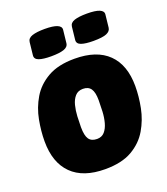

<svg xmlns="http://www.w3.org/2000/svg" viewBox="-133 -804 786 905"><g transform="rotate(-20 260.0 -351.5)"><path d="M240 8Q130 8 72.5 -49Q15 -106 15 -213Q15 -264 25.5 -319.5Q36 -375 64.5 -423Q93 -471 145.5 -501Q198 -531 280 -531Q391 -531 448.5 -474.5Q506 -418 506 -312Q506 -260 495 -204.5Q484 -149 455.5 -100.5Q427 -52 375 -22Q323 8 240 8ZM252 -139Q276 -139 290 -155Q304 -171 311 -196.5Q318 -222 319.5 -251.5Q321 -281 321 -308Q321 -348 308.5 -366Q296 -384 269 -384Q244 -384 229.5 -367.5Q215 -351 208.5 -325.5Q202 -300 200.5 -271Q199 -242 199 -217Q199 -175 211.5 -157Q224 -139 252 -139ZM394 -579Q354 -579 333 -586.5Q312 -594 314 -613L321 -677Q323 -696 345 -703.5Q367 -711 408 -711Q493 -711 489 -677L482 -613Q480 -596 460 -587.5Q440 -579 394 -579ZM182 -579Q142 -579 121 -586.5Q100 -594 102 -613L109 -677Q111 -696 133.5 -703.5Q156 -711 196 -711Q281 -711 277 -677L270 -613Q268 -594 245.5 -586.5Q223 -579 182 -579Z"/></g></svg>

Font: Asap Semi Condensed Semi Condensed Black
Style: Italic
Weight: 900
Width: 4
Italic angle: -6°
Designer: Pablo Cosgaya
Foundry: Omnibus-Type
Version: Version 3.001; ttfautohint (v1.8.4.7-5d5b)